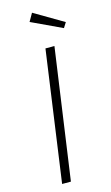

<svg xmlns="http://www.w3.org/2000/svg" viewBox="-133 -924 561 971"><g transform="rotate(-15 147.5 -438.0)"><path d="M208 -684 111 0H65L161 -684ZM142 -876 295 -786 278 -759 118 -834Z"/></g></svg>

Font: Fira Sans Condensed ExtraLight
Style: Italic
Weight: 275
Width: 3
Italic angle: -8°
Designer: Carrois Corporate & Edenspiekermann AG
Foundry: Carrois Corporate GbR & Edenspiekermann AG
Version: Version 4.203